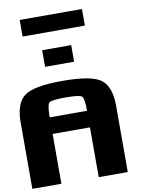

<svg xmlns="http://www.w3.org/2000/svg" viewBox="-125 -1337 1095 1424"><g transform="rotate(-10 422.0 -625.0)"><path d="M500 -500Q500 -593.8 482.4 -609.4Q464.8 -625 359.4 -625Q253.9 -625 236.3 -609.4Q218.8 -593.8 218.8 -500ZM0 -500Q0 -640.6 68.4 -695.3Q136.7 -750 359.4 -750Q582 -750 650.4 -695.3Q718.8 -640.6 718.8 -500V0H500V-375H218.8V0H0ZM593.8 -1250V-1125H125V-1250ZM468.8 -1000V-875H250V-1000Z"/></g></svg>

Font: CraftyPE
Style: Regular
Weight: 400
Designer: Erek Butcher
Foundry: Haunted Coop
Version: Version 0.018;April 4, 2024;FontCreator 15.0.0.2962 64-bit